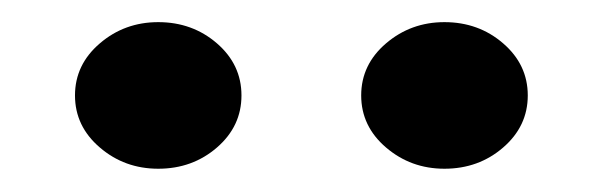

<svg xmlns="http://www.w3.org/2000/svg" viewBox="-20 -751 535 170"><path d="M46.4 -666.5Q46.4 -693.8 68.4 -712.6Q90.3 -731.4 120.1 -731.4Q150.4 -731.4 172.1 -712.6Q193.8 -693.8 193.8 -666.5Q193.8 -639.2 172.1 -620.4Q150.4 -601.6 120.1 -601.6Q90.3 -601.6 68.4 -620.4Q46.4 -639.2 46.4 -666.5ZM299.8 -666.5Q299.8 -693.8 321.8 -712.6Q343.8 -731.4 373.5 -731.4Q403.8 -731.4 425.5 -712.6Q447.3 -693.8 447.3 -666.5Q447.3 -639.2 425.5 -620.4Q403.8 -601.6 373.5 -601.6Q343.8 -601.6 321.8 -620.4Q299.8 -639.2 299.8 -666.5Z"/></svg>

Font: Vazirmatn UI Black
Style: Regular
Weight: 900
Designer: Saber Rastikerdar
Foundry: Saber Rastikerdar
Version: Version 33.003